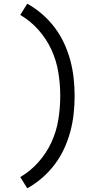

<svg xmlns="http://www.w3.org/2000/svg" viewBox="-20 -861 540 1042"><path d="M128 161 90 100Q145 68 188.5 19Q232 -30 259 -88.5Q286 -147 296.5 -211.5Q307 -276 307 -340Q307 -404 296.5 -468.5Q286 -533 259 -591.5Q232 -650 188.5 -699Q145 -748 90 -780L128 -841Q171 -817 208.5 -784.5Q246 -752 276 -712.5Q306 -673 327 -628Q348 -583 361 -535.5Q374 -488 379.5 -438.5Q385 -389 385 -340Q385 -291 379.5 -241.5Q374 -192 361 -144.5Q348 -97 327 -52Q306 -7 276 32.5Q246 72 208.5 104.5Q171 137 128 161Z"/></svg>

Font: Iosevka Fixed
Style: Regular
Weight: 400
Monospace: yes
Designer: Belleve Invis
Foundry: Belleve Invis
Version: Version 33.2.4